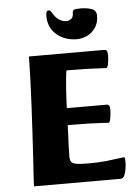

<svg xmlns="http://www.w3.org/2000/svg" viewBox="-58 -901 669 945"><g transform="rotate(-5 276.5 -428.5)"><path d="M71.1 0Q71.6 -13 73.8 -50.6Q76.1 -88.2 79.6 -142.8Q83.1 -197.4 86.6 -262.5Q90.1 -327.5 93.6 -394.8Q97.1 -462 99.3 -525.4Q101.5 -588.8 102 -639H473.5Q483 -639 486.8 -632.7Q490.5 -626.5 490.5 -610.6Q490.5 -591.3 486.7 -570.3Q482.8 -549.2 476 -549.2Q472.7 -549.2 447.6 -550.5Q422.5 -551.7 385.4 -553.1Q348.4 -554.5 307.6 -554.5H280.1Q277.9 -546 275.7 -524.3Q273.6 -502.6 271.4 -474.8Q269.1 -447.1 267.8 -419.4Q266.4 -391.7 265.7 -369.4H461.2Q470.8 -369.4 474.6 -363.5Q478.3 -357.6 478.3 -341.8Q478.3 -322.4 474.4 -301.1Q470.6 -279.8 463.8 -279.8Q460.3 -279.8 436.4 -281.5Q412.5 -283.1 374.7 -284.3Q336.9 -285.6 289.3 -285.6H262.9Q262.4 -270.8 261.2 -243.2Q259.9 -215.7 258.7 -185.5Q257.4 -155.3 257.4 -130.3Q257.4 -114.4 263.4 -105.1Q269.4 -95.9 288.5 -92.5Q307.7 -89.1 345.7 -89.1Q396.6 -89.1 434.7 -93.1Q472.7 -97.1 496 -100.6Q519.2 -104.1 523.7 -104.1Q528.5 -104.1 529.4 -98.2Q530.2 -92.3 530.2 -75.7Q530.2 -66.7 527.6 -48.3Q525 -29.9 518.5 -14.9Q511.9 0 499.6 0ZM344.5 -703.1Q306.9 -703.1 275 -718.1Q243 -733.2 223.9 -761.6Q204.8 -790 204.8 -828.3Q204.8 -844.8 208.3 -850.7Q211.8 -856.5 218.8 -856.5Q224.8 -856.5 229.4 -850Q234 -843.4 240.3 -833.5Q246.5 -823.7 256 -814.5Q262 -809 274.5 -802.7Q287 -796.5 300.5 -796.5Q314.9 -796.5 325.4 -805.2Q335.8 -813.9 335.8 -831.4Q335.8 -844.6 342.3 -848.6Q348.9 -852.6 374.8 -852.6Q405.6 -852.6 429.6 -844.6Q453.6 -836.6 453.6 -810Q453.6 -774.5 437 -750.6Q420.5 -726.6 395.6 -714.9Q370.7 -703.1 344.5 -703.1Z"/></g></svg>

Font: Briem Hand Thin
Style: Regular
Weight: 100
Designer: Gunnlaugur SE Briem, Eben Sorkin
Foundry: Sorkin Type Co.
Version: Version 1.003